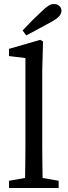

<svg xmlns="http://www.w3.org/2000/svg" viewBox="-20 -939 338 959"><path d="M25 0V-36L137 -56H160L273 -36V0ZM104 0Q105 -35 105.5 -70Q106 -105 106.5 -140Q107 -175 107 -210V-649L25 -659V-695L181 -740L195 -732L191 -589V-210Q191 -175 191.5 -140Q192 -105 192.5 -70Q193 -35 194 0ZM93 -787Q116 -812 139.5 -835.5Q163 -859 187 -881Q208 -902 222 -910.5Q236 -919 249 -919Q265 -919 276 -909.5Q287 -900 287 -885Q287 -872 276.5 -859Q266 -846 237 -830Q206 -813 174.5 -796Q143 -779 111 -762Z"/></svg>

Font: Source Serif 4 Variable
Style: Regular
Weight: 400
Designer: Frank Grießhammer
Foundry: Adobe
Version: Version 4.005;hotconv 1.1.0;makeotfexe 2.6.0